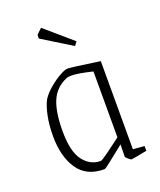

<svg xmlns="http://www.w3.org/2000/svg" viewBox="-126 -736 690 827"><g transform="rotate(-20 218.5 -323.0)"><path d="M50 -199Q50 -250 58.5 -291.5Q67 -333 81 -359Q97 -383 123 -404.5Q149 -426 173 -439Q197 -452 208 -452Q224 -452 354 -433V-29L406 -25V-3Q341 10 333 10Q331 10 320.5 1Q310 -8 310 -11L311 -67L276 -39Q269 -34 242 -12Q215 10 210 10Q128 10 89 -48Q50 -106 50 -199ZM309 -100V-402Q243 -418 214 -418Q197 -418 189 -414Q138 -392 117 -342.5Q96 -293 96 -206Q96 -112 127.5 -70.5Q159 -29 207 -29Q213 -29 246.5 -53.5Q280 -78 309 -100ZM136 -616 137 -633 161 -656 285 -549 272 -532Z"/></g></svg>

Font: Grenze ExtraLight
Style: Regular
Weight: 275
Designer: Renata Polastri
Foundry: Omnibus-Type
Version: Version 1.002; ttfautohint (v1.8)